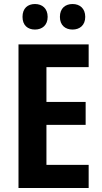

<svg xmlns="http://www.w3.org/2000/svg" viewBox="-20 -935 507 955"><path d="M92 -851C92 -809 118 -788 154 -788C190 -788 217 -810 217 -851C217 -893 190 -915 154 -915C118 -915 92 -894 92 -851ZM278 -851C278 -809 305 -788 341 -788C377 -788 404 -810 404 -851C404 -893 377 -915 341 -915C305 -915 278 -894 278 -851ZM421 0V-115H211V-314H406V-428H211V-601H421V-714H72V0Z"/></svg>

Font: Noto Sans Display SemiCondensed
Style: Bold
Weight: 700
Width: 4
Designer: Monotype Design Team
Foundry: Monotype Imaging Inc.
Version: Version 1.900